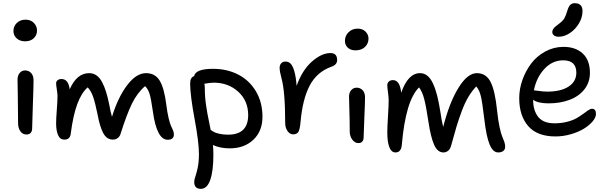

<svg xmlns="http://www.w3.org/2000/svg" viewBox="-20 -884 3826 1213"><path d="M138.2 -623Q106 -623 85.4 -641.6Q64.9 -660.2 64.9 -688Q64.9 -718.8 86.7 -739.3Q108.4 -759.8 141.1 -759.8Q174.3 -759.8 194.1 -739Q213.9 -718.3 213.9 -690.9Q213.9 -662.6 193.8 -642.8Q173.8 -623 138.2 -623ZM147 -34.2Q123 -34.2 108.6 -54.7Q94.2 -75.2 94.2 -106.9Q94.2 -192.4 92.5 -272Q90.8 -351.6 90.8 -380.9Q90.8 -406.2 104 -422.6Q117.2 -439 139.2 -439Q161.1 -439 176.3 -423.1Q191.4 -407.2 191.9 -378.9Q192.4 -349.1 187.7 -224.9Q183.1 -100.6 183.1 -73.2Q183.1 -55.2 174.1 -44.7Q165 -34.2 147 -34.2Z M387.2 -2Q358.9 -2 346.7 -30.8Q334.5 -59.6 334.5 -104Q334.5 -132.8 338.9 -190.4Q343.3 -248 343.3 -276.9Q343.3 -292 338.9 -319.3Q334.5 -346.7 334.5 -358.9Q334.5 -369.6 344 -377.2Q353.5 -384.8 368.2 -384.8Q412.1 -384.8 420.4 -319.8Q464.8 -421.9 543.5 -421.9Q568.8 -421.9 589.1 -408Q609.4 -394 624.3 -366.5Q639.2 -338.9 649.9 -304.4Q660.6 -270 670.4 -222.2Q678.7 -173.8 687.5 -146Q725.6 -270 783.4 -345.9Q841.3 -421.9 902.3 -421.9Q959.5 -421.9 988.3 -375.5Q1017.1 -329.1 1030.3 -225.1Q1036.6 -173.8 1045.4 -137.2Q1054.2 -100.6 1061.3 -86.7Q1068.4 -72.8 1073.5 -59.8Q1078.6 -46.9 1078.6 -35.2Q1078.6 -1 1039.6 -1Q970.7 -1 946.3 -176.8Q934.6 -260.7 924.6 -292Q914.6 -323.2 896.5 -339.8Q845.2 -295.4 812.3 -226.6Q779.3 -157.7 742.2 -40Q737.3 -22 723.9 -12Q710.4 -2 693.4 -2Q654.8 -2 632.8 -42Q610.8 -82 596.2 -162.1Q581.5 -233.9 568.6 -271.5Q555.7 -309.1 534.2 -332Q455.6 -265.6 427.2 -41Q423.3 -2 387.2 -2Z M1431.2 53.2Q1371.1 53.2 1325.2 32.2Q1328.1 62 1328.1 94.2Q1328.1 195.8 1308.3 252.4Q1288.6 309.1 1249 309.1Q1207 309.1 1207 265.1Q1207 251 1214.4 230.7Q1221.7 210.4 1229.2 174.8Q1236.8 139.2 1236.8 87.9Q1236.8 15.6 1209.5 -131.6Q1182.1 -278.8 1181.2 -355Q1181.2 -395.5 1206.1 -402.8Q1215.3 -449.2 1325.2 -449.2Q1414.1 -449.2 1484.6 -413.1Q1555.2 -377 1596.7 -307.4Q1638.2 -237.8 1638.2 -146Q1638.2 -55.7 1580.8 -1.2Q1523.4 53.2 1431.2 53.2ZM1273.9 -328.1Q1273.9 -300.3 1275.9 -272.7Q1277.8 -245.1 1282.5 -215.1Q1287.1 -185.1 1290.5 -166Q1293.9 -147 1301.3 -111.8Q1308.6 -76.7 1311 -63Q1324.2 -54.2 1333.3 -49.3Q1342.3 -44.4 1366.2 -38.8Q1390.1 -33.2 1420.9 -33.2Q1547.9 -33.2 1547.9 -157.2Q1547.9 -247.6 1484.9 -304.7Q1421.9 -361.8 1330.1 -361.8Q1311 -361.8 1271 -355Q1273.9 -343.3 1273.9 -328.1Z M1832 -35.2Q1811 -35.2 1796.4 -56.2Q1781.7 -77.1 1781.7 -106.9Q1781.7 -308.1 1757.8 -392.1Q1746.6 -433.1 1746.6 -455.1Q1746.6 -472.7 1756.3 -483.9Q1766.1 -495.1 1783.7 -495.1Q1802.2 -495.1 1815.7 -482.2Q1829.1 -469.2 1839.4 -434.3Q1849.6 -399.4 1854 -341.8Q1889.2 -440.9 1950.4 -494.9Q2011.7 -548.8 2067.9 -548.8Q2109.9 -548.8 2109.9 -504.9Q2109.9 -475.1 2074.7 -462.9Q1981.9 -429.7 1936.8 -343.8Q1891.6 -257.8 1878.9 -115.2Q1875 -67.9 1865.5 -51.5Q1856 -35.2 1832 -35.2Z M2226.1 -565.9Q2195.3 -565.9 2177.2 -582.8Q2159.2 -599.6 2159.2 -626Q2159.2 -657.7 2182.1 -680.4Q2205.1 -703.1 2239.3 -703.1Q2271 -703.1 2289.6 -684.1Q2308.1 -665 2308.1 -640.1Q2308.1 -608.9 2285.9 -587.4Q2263.7 -565.9 2226.1 -565.9ZM2244.1 20Q2221.7 20 2205.6 -2Q2189.5 -23.9 2189.5 -53.2Q2189.5 -121.6 2187.3 -186Q2185.1 -250.5 2185.1 -273.9Q2185.1 -298.3 2198.7 -314.2Q2212.4 -330.1 2233.4 -330.1Q2255.4 -330.1 2270.5 -314.7Q2285.6 -299.3 2286.1 -271Q2286.6 -246.6 2282 -143.1Q2277.3 -39.6 2277.3 -17.1Q2277.3 0.5 2268.8 10.3Q2260.3 20 2244.1 20Z M2478.5 79.1Q2463.9 79.1 2453.6 68.6Q2443.4 58.1 2437.5 39.6Q2431.6 21 2429.2 -0.5Q2426.8 -22 2426.8 -47.9Q2426.8 -81.1 2431.2 -149.4Q2435.5 -217.8 2435.5 -251Q2435.5 -269 2431.2 -300.5Q2426.8 -332 2426.8 -346.2Q2426.8 -359.4 2436.5 -368.7Q2446.3 -377.9 2462.4 -377.9Q2506.8 -377.9 2514.6 -297.9Q2557.6 -421.9 2633.8 -421.9Q2659.7 -421.9 2680.2 -405.3Q2700.7 -388.7 2715.8 -355.7Q2731 -322.8 2741.7 -280.5Q2752.4 -238.3 2761.7 -180.2Q2769.5 -123 2779.8 -82Q2819.3 -236.8 2876.5 -329.3Q2933.6 -421.9 2992.7 -421.9Q3051.3 -421.9 3079.6 -366Q3107.9 -310.1 3120.6 -184.1Q3127 -123.5 3136.2 -80.8Q3145.5 -38.1 3152.8 -21.5Q3160.2 -4.9 3165.8 11.2Q3171.4 27.3 3171.4 43Q3171.4 61 3159.2 70.1Q3147 79.1 3127.4 79.1Q3094.2 79.1 3073.2 28.8Q3052.2 -21.5 3039.6 -132.8Q3026.9 -240.7 3017.3 -278.8Q3007.8 -316.9 2988.8 -337.9Q2960.9 -308.6 2938.7 -271.2Q2916.5 -233.9 2897 -181.2Q2877.4 -128.4 2864.3 -85Q2851.1 -41.5 2830.6 34.2Q2825.7 55.7 2812.3 67.4Q2798.8 79.1 2781.7 79.1Q2744.1 79.1 2722.7 30.8Q2701.2 -17.6 2686.5 -116.2Q2672.4 -210 2660.4 -257.1Q2648.4 -304.2 2627.4 -332Q2542.5 -248 2518.6 30.8Q2514.6 79.1 2478.5 79.1Z M3510.3 -651.9Q3490.7 -651.9 3480 -660.2Q3469.2 -668.5 3469.2 -682.1Q3469.2 -691.9 3475.1 -700.7Q3481 -709.5 3487.1 -714.6Q3493.2 -719.7 3510.3 -732.9Q3535.2 -751 3544.9 -767.3Q3554.7 -783.7 3564 -815.9Q3572.3 -843.3 3583 -853.5Q3593.8 -863.8 3611.3 -863.8Q3660.2 -863.8 3660.2 -814Q3660.2 -773.9 3637.5 -735.8Q3614.7 -697.8 3579.8 -674.8Q3544.9 -651.9 3510.3 -651.9ZM3489.3 -22Q3374 -22 3317.1 -87.4Q3260.3 -152.8 3260.3 -264.2Q3260.3 -321.3 3280.3 -378.4Q3300.3 -435.5 3335.7 -482.4Q3371.1 -529.3 3424.8 -558.6Q3478.5 -587.9 3540 -587.9Q3616.7 -587.9 3661.9 -545.7Q3707 -503.4 3707 -423.8Q3707 -363.8 3672.1 -319.6Q3637.2 -275.4 3578.4 -253.2Q3519.5 -231 3445.3 -231Q3377.9 -231 3348.1 -253.9Q3348.1 -185.5 3380.4 -145.3Q3412.6 -105 3482.9 -105Q3526.4 -105 3563 -114.5Q3599.6 -124 3622.8 -137.5Q3646 -150.9 3663.8 -164.3Q3681.6 -177.7 3695.8 -187.3Q3710 -196.8 3720.2 -196.8Q3745.1 -196.8 3745.1 -164.1Q3745.1 -142.1 3723.9 -116.9Q3702.6 -91.8 3668.5 -70.8Q3634.3 -49.8 3586.2 -35.9Q3538.1 -22 3489.3 -22ZM3356 -313Q3361.8 -313 3387.9 -309.1Q3414.1 -305.2 3438 -305.2Q3523.4 -305.2 3572.3 -337.2Q3621.1 -369.1 3621.1 -424.8Q3621.1 -502.9 3538.1 -502.9Q3469.7 -502.9 3419.2 -448.5Q3368.7 -394 3353 -313Z"/></svg>

Font: Shantell Sans Irregular Bouncy
Style: Regular
Weight: 400
Designer: Stephen Nixon, Anya Danilova, Shantell Martin
Foundry: Arrow Type
Version: Version 1.006;[9816181b4]